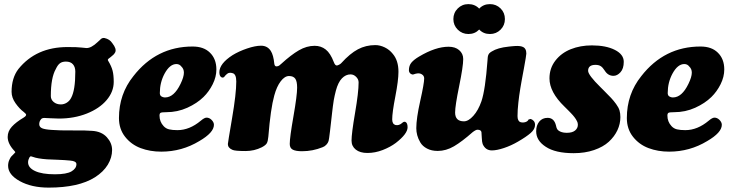

<svg xmlns="http://www.w3.org/2000/svg" viewBox="-20 -710 3481 915"><path d="M35.2 -272.5Q35.2 -338.9 67.9 -381.3Q152.3 -485.8 301.8 -485.8Q350.1 -485.8 367.7 -483.4Q389.6 -481 392.1 -481Q404.3 -481 416.5 -487.8Q430.2 -495.1 445.3 -509.5Q460.4 -523.9 461.9 -524.9Q469.2 -530.3 478 -528.8Q502.9 -523.4 515.1 -504.4Q537.1 -476.6 528.8 -460.4Q525.4 -454.1 520.5 -449.2Q515.6 -444.3 507.6 -438.2Q499.5 -432.1 498.5 -431.2Q491.7 -426.8 495.1 -420.9Q511.2 -394.5 516.6 -373Q522 -351.6 522 -319.8Q522 -272.9 488 -232.9Q454.1 -192.9 393.8 -168.9Q333.5 -145 260.7 -145Q246.1 -145 219.7 -146.5Q193.4 -147.9 190.9 -147.9Q179.2 -147.9 174.3 -140.1Q167 -130.9 167 -118.2Q167 -104.5 180.9 -98.6Q194.8 -92.8 227.5 -90.8Q261.7 -87.9 327.1 -88.4Q392.6 -88.9 419.4 -86.4Q464.4 -83.5 489.3 -55.9Q514.2 -28.3 514.2 4.9Q514.2 41 493.7 75Q473.1 108.9 432.6 134.8Q354.5 184.1 211.9 184.1Q130.4 184.1 74.5 153.3Q18.6 122.6 18.6 80.1Q18.6 64.9 24.2 52.5Q29.8 40 33.7 35.9Q37.6 31.7 49.8 19.5Q53.2 16.1 53.2 15.1L48.8 9.3Q16.6 -24.9 16.6 -57.1Q16.6 -84.5 36.4 -106.2Q56.2 -127.9 92.3 -149.4Q104.5 -156.7 104.5 -163.1Q104.5 -167.5 93.3 -176.3Q72.8 -191.4 54 -218Q35.2 -244.6 35.2 -272.5ZM270 -212.4Q285.2 -212.4 298.3 -220.7Q311.5 -229 318.8 -243.2Q338.9 -279.3 338.9 -368.7Q338.9 -390.6 327.6 -403.6Q316.4 -416.5 293.9 -416.5Q276.4 -416.5 265.6 -408.4Q254.9 -400.4 246.1 -381.3Q222.2 -339.8 222.2 -252Q222.2 -235.4 235.8 -223.9Q249.5 -212.4 270 -212.4ZM113.8 63.5Q113.8 89.4 147 105Q180.2 120.6 241.7 120.6Q297.4 120.6 320.8 106.7Q344.2 92.8 344.2 72.3Q344.2 57.6 314.5 55.2Q290 52.7 253.2 51.3Q216.3 49.8 204.1 49.3Q158.2 45.9 136.7 37.6Q129.4 34.7 127 34.7Q124.5 34.7 120.1 40.5Q113.8 52.2 113.8 63.5Z M897.9 -488.3Q950.7 -488.3 980 -459.5Q1011.2 -429.7 1011.2 -378.9Q1011.2 -343.8 993.7 -308.6Q976.1 -273.4 949.7 -247.6Q919.4 -217.8 872.6 -196.5Q825.7 -175.3 772 -175.3Q751.5 -175.3 745.8 -172.6Q740.2 -169.9 740.2 -159.2Q740.2 -129.9 759.8 -108.9Q770.5 -97.2 786.1 -93.5Q801.8 -89.8 825.7 -89.8Q883.3 -89.8 937 -134.8Q954.1 -149.4 964.4 -149.4Q977.5 -149.4 988.3 -138.7Q999.5 -127.4 999.5 -115.2Q999.5 -78.1 929.7 -37.6Q846.7 12.7 748.5 12.7Q694.8 12.7 650.1 -4.2Q605.5 -21 576.2 -58.1Q546.9 -95.2 546.9 -147.5Q546.9 -261.7 615.7 -347.2Q725.6 -488.3 897.9 -488.3ZM747.1 -252Q755.9 -245.6 766.6 -245.6Q809.1 -245.6 840.3 -310.1Q856.4 -343.3 856.4 -363.8Q856.4 -381.8 844.2 -393.1Q835.4 -404.8 820.8 -404.8Q789.1 -404.8 764.2 -358.9Q741.7 -316.9 741.7 -266.6Q741.7 -257.3 747.1 -252Z M1320.3 -405.8Q1367.2 -448.7 1404.3 -470.2Q1441.4 -491.7 1479.5 -491.7Q1509.8 -491.7 1532.2 -474.1Q1554.7 -456.5 1570.8 -414.1Q1576.7 -397.9 1585 -397.9Q1588.9 -397.9 1595.9 -401.6Q1603 -405.3 1606.4 -409.2Q1647.9 -455.1 1685.8 -475.1Q1723.6 -495.1 1768.6 -495.1Q1791 -495.1 1813.7 -484.1Q1836.4 -473.1 1852.1 -453.1Q1878.9 -421.4 1878.9 -367.7Q1878.9 -327.1 1864 -250.2Q1849.1 -173.3 1849.1 -141.1Q1849.1 -119.1 1864.3 -114.3Q1881.3 -110.4 1896.5 -124Q1903.8 -131.3 1911.1 -129.4Q1922.4 -125 1922.4 -103.5Q1922.4 -72.3 1866.2 -28.8Q1840.3 -9.3 1804 4.9Q1767.6 19 1731 19Q1695.8 19 1675.5 2.9Q1655.3 -13.2 1655.3 -40Q1655.3 -73.7 1672.1 -171.9Q1689 -270 1689 -317.4Q1689 -332 1677.2 -343.8Q1665.5 -355.5 1650.4 -355.5Q1627.9 -355.5 1609.6 -336.7Q1591.3 -317.9 1580.6 -277.8Q1577.6 -267.1 1575 -254.6Q1572.3 -242.2 1570.6 -232.7Q1568.8 -223.1 1566.4 -203.6Q1564 -184.1 1562.7 -173.1Q1561.5 -162.1 1558.1 -132.1Q1554.7 -102.1 1552.7 -85Q1547.9 -43.9 1545.9 -38.1Q1543 -28.3 1534.9 -20Q1526.9 -11.7 1517.1 -8.3Q1470.2 10.7 1419.4 10.7Q1389.6 10.7 1375.2 3.2Q1360.8 -4.4 1360.8 -23.9Q1360.8 -54.7 1378.4 -155Q1396 -255.4 1396 -292.5Q1396 -322.8 1387 -335.2Q1377.9 -347.7 1357.4 -347.7Q1336.9 -347.7 1317.9 -322.8Q1298.8 -297.9 1287.1 -254.9Q1269.5 -191.9 1258.8 -58.6Q1256.8 -36.1 1251.2 -26.9Q1245.6 -17.6 1228 -8.3Q1191.9 9.8 1150.4 9.8Q1098.6 9.8 1087.4 3.9Q1065.9 -5.4 1065.9 -23.4Q1065.9 -28.8 1085.9 -146.2Q1106 -263.7 1106 -321.8Q1106 -358.9 1086.4 -361.8Q1077.1 -364.7 1067.4 -361.3Q1063 -359.4 1054.7 -351.1Q1051.8 -346.7 1047.4 -342.3Q1042 -338.9 1037.1 -340.8Q1025.4 -345.7 1025.4 -365.7Q1025.4 -406.7 1088.4 -447.3Q1118.7 -465.8 1157.7 -479Q1196.8 -492.2 1224.1 -492.2Q1254.4 -492.2 1270.5 -467.3Q1283.2 -447.3 1287.1 -407.2Q1288.6 -393.6 1297.4 -393.6Q1301.3 -393.6 1304.9 -394.8Q1308.6 -396 1310.5 -397.5Q1312.5 -398.9 1315.7 -401.9Q1318.8 -404.8 1320.3 -405.8Z M2212.4 -690.4Q2243.2 -690.4 2263.7 -668.9Q2283.7 -690.4 2314.9 -690.4Q2344.7 -690.4 2365.5 -669.9Q2386.2 -649.4 2386.2 -619.1Q2386.2 -589.4 2365.5 -568.6Q2344.7 -547.9 2314.9 -547.9Q2283.7 -547.9 2263.7 -569.3Q2243.2 -547.9 2212.4 -547.9Q2182.6 -547.9 2161.6 -568.6Q2140.6 -589.4 2140.6 -619.1Q2140.6 -648.9 2161.4 -669.7Q2182.1 -690.4 2212.4 -690.4ZM2065.9 9.3Q2036.6 9.3 2015.1 -2Q1993.7 -13.2 1983.2 -31Q1972.7 -48.8 1968.3 -65.7Q1963.9 -82.5 1963.9 -99.1Q1963.9 -145.5 1982.7 -229.2Q2001.5 -313 2001.5 -335.9Q2001.5 -345.7 1995.1 -352.1Q1990.2 -356.9 1982.4 -359.4Q1971.2 -362.8 1950.7 -355.5Q1946.3 -353.5 1938.5 -357.4Q1928.7 -364.3 1928.7 -375Q1928.7 -397.5 1940.9 -411.9Q1953.1 -426.3 1977.1 -440.4Q2055.7 -487.3 2117.7 -487.3Q2149.4 -487.3 2168 -471.2Q2187.5 -454.6 2187.5 -428.7Q2187.5 -393.6 2168.2 -299.6Q2148.9 -205.6 2148.9 -173.8Q2148.9 -131.8 2190.9 -131.8Q2212.4 -131.8 2235.8 -158Q2259.3 -184.1 2274.4 -227.5Q2293 -282.7 2303.2 -421.4Q2303.2 -423.3 2303.7 -428Q2304.2 -432.6 2304.2 -434.6Q2304.2 -436.5 2304.9 -440.4Q2305.7 -444.3 2306.4 -446.3Q2307.1 -448.2 2308.6 -451.2Q2310.1 -454.1 2312 -456.1Q2314 -458 2316.9 -460.4Q2319.8 -462.9 2323.7 -464.8Q2351.6 -482.4 2403.8 -487.8Q2406.7 -488.3 2414.3 -489Q2421.9 -489.7 2425.3 -490Q2428.7 -490.2 2435.3 -490.7Q2441.9 -491.2 2445.6 -491Q2449.2 -490.7 2454.3 -490.5Q2459.5 -490.2 2463.4 -489.3Q2467.3 -488.3 2470.7 -486.8Q2488.3 -480 2488.3 -454.6Q2488.3 -446.8 2476.6 -382.8Q2475.6 -378.4 2471.2 -354Q2466.8 -329.6 2465.1 -320.6Q2463.4 -311.5 2459.7 -289.3Q2456.1 -267.1 2454.3 -253.9Q2452.6 -240.7 2450.4 -221.9Q2448.2 -203.1 2447.3 -187.3Q2446.3 -171.4 2446.3 -156.7Q2446.3 -132.8 2460.4 -127.9Q2471.2 -124.5 2483.2 -127.9Q2495.1 -131.3 2499 -140.6Q2507.8 -143.1 2508.8 -143.1Q2516.6 -141.1 2523.2 -134Q2529.8 -127 2529.8 -115.2Q2529.8 -94.2 2509 -76.2Q2488.3 -58.1 2448.7 -35.2Q2416 -16.1 2381.6 -4.6Q2347.2 6.8 2324.2 6.8Q2293.5 6.8 2280.3 -23.4Q2276.9 -32.7 2276.1 -52Q2275.4 -71.3 2274.4 -80.1Q2272.5 -91.8 2255.4 -91.8Q2247.6 -91.8 2232.4 -80.1Q2181.6 -35.2 2143.6 -12.9Q2105.5 9.3 2065.9 9.3Z M2629.9 -110.8Q2631.3 -103 2633.8 -97.7Q2637.7 -88.4 2650.4 -82.8Q2663.1 -77.1 2681.6 -77.1Q2707.5 -77.1 2720.7 -88.1Q2733.9 -99.1 2733.9 -115.7Q2733.9 -119.6 2732.9 -124Q2731.9 -128.4 2729.2 -133.3Q2726.6 -138.2 2724.4 -142.1Q2722.2 -146 2717.5 -151.9Q2712.9 -157.7 2710 -161.1Q2707 -164.6 2700.4 -171.4Q2693.8 -178.2 2690.9 -181.2Q2688 -184.1 2680.4 -191.7Q2672.9 -199.2 2669.9 -202.1Q2598.6 -271 2598.6 -336.4Q2598.6 -384.8 2626.7 -421.1Q2654.8 -457.5 2700.2 -475.6Q2745.6 -493.7 2800.8 -493.7Q2867.7 -493.7 2910.2 -472.2Q2952.6 -450.7 2952.6 -415.5Q2952.6 -382.8 2937 -365.7Q2921.4 -348.6 2903.8 -348.6Q2877.4 -348.6 2862.3 -373Q2852.1 -389.2 2842.5 -395Q2833 -400.9 2817.9 -400.9Q2782.7 -400.9 2782.7 -372.6Q2782.7 -352.5 2842.3 -293.9Q2851.1 -285.2 2856 -280.3Q2880.9 -255.4 2892.3 -243.2Q2903.8 -231 2916 -214.4Q2928.2 -197.8 2932.4 -183.6Q2936.5 -169.4 2936.5 -151.9Q2936.5 -119.6 2922.4 -89.4Q2908.2 -59.1 2881.3 -34.4Q2854.5 -9.8 2811 5.1Q2767.6 20 2713.9 20Q2626.5 20 2580.6 -10.7Q2535.2 -40 2535.2 -84.5Q2535.2 -112.3 2549.8 -130.4Q2564.5 -148.4 2589.8 -148.4Q2621.1 -148.4 2629.9 -110.8Z M3318.4 -488.3Q3371.1 -488.3 3400.4 -459.5Q3431.6 -429.7 3431.6 -378.9Q3431.6 -343.8 3414.1 -308.6Q3396.5 -273.4 3370.1 -247.6Q3339.8 -217.8 3293 -196.5Q3246.1 -175.3 3192.4 -175.3Q3171.9 -175.3 3166.3 -172.6Q3160.6 -169.9 3160.6 -159.2Q3160.6 -129.9 3180.2 -108.9Q3190.9 -97.2 3206.5 -93.5Q3222.2 -89.8 3246.1 -89.8Q3303.7 -89.8 3357.4 -134.8Q3374.5 -149.4 3384.8 -149.4Q3397.9 -149.4 3408.7 -138.7Q3419.9 -127.4 3419.9 -115.2Q3419.9 -78.1 3350.1 -37.6Q3267.1 12.7 3168.9 12.7Q3115.2 12.7 3070.6 -4.2Q3025.9 -21 2996.6 -58.1Q2967.3 -95.2 2967.3 -147.5Q2967.3 -261.7 3036.1 -347.2Q3146 -488.3 3318.4 -488.3ZM3167.5 -252Q3176.3 -245.6 3187 -245.6Q3229.5 -245.6 3260.7 -310.1Q3276.9 -343.3 3276.9 -363.8Q3276.9 -381.8 3264.6 -393.1Q3255.9 -404.8 3241.2 -404.8Q3209.5 -404.8 3184.6 -358.9Q3162.1 -316.9 3162.1 -266.6Q3162.1 -257.3 3167.5 -252Z"/></svg>

Font: Cooper* ExtraBold
Style: Italic
Weight: 800
Italic angle: -7°
Designer: Owen Earl
Foundry: indestructible type*
Version: Version 0.001